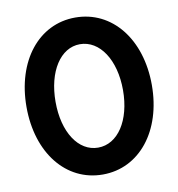

<svg xmlns="http://www.w3.org/2000/svg" viewBox="-81 -786 810 872"><g transform="rotate(-10 324.0 -350.0)"><path d="M324 12C493 12 613 -138 613 -350C613 -562 493 -712 323 -712C154 -712 35 -562 35 -350C35 -138 154 12 324 12ZM324 -112C233 -112 169 -210 169 -350C169 -490 233 -589 323 -589C414 -589 480 -490 480 -350C480 -210 415 -112 324 -112Z"/></g></svg>

Font: HB Figtree Prototype
Style: Bold
Weight: 700
Designer: Alfredo Marco Pradil
Foundry: Hanken Design Co.®
Version: Version 1.002;Glyphs 3.2 (3228)